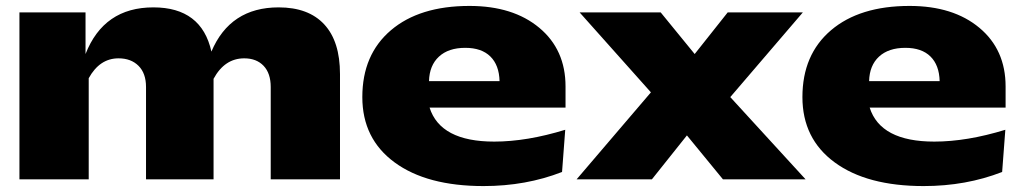

<svg xmlns="http://www.w3.org/2000/svg" viewBox="-20 -608 3460 651"><path d="M45.9 0V-565.9H270V-424.8Q332 -583 500 -583Q663.6 -583 696.8 -433.1Q760.3 -583 924.8 -583Q1025.9 -583 1079.3 -525.4Q1132.8 -467.8 1132.8 -356.9V0H897.9V-313Q897.9 -359.4 873.8 -384.8Q849.6 -410.2 808.1 -410.2Q741.7 -410.2 704.1 -340.8V0H475.1V-313Q475.1 -359.4 449.7 -384.8Q424.3 -410.2 381.8 -410.2Q317.9 -410.2 280.8 -342.8V0Z M1208.5 -278.8Q1208.5 -422.9 1305.4 -505.4Q1402.3 -587.9 1571.8 -587.9Q1719.7 -587.9 1808.6 -513.7Q1897.5 -439.5 1897.5 -314.9V-243.2H1436.5Q1473.1 -127.9 1655.8 -127.9Q1766.1 -127.9 1896.5 -168L1885.7 -24.9Q1763.2 22.9 1619.6 22.9Q1427.2 22.9 1317.9 -57.4Q1208.5 -137.7 1208.5 -278.8ZM1673.8 -333Q1672.4 -387.2 1642.6 -416.5Q1612.8 -445.8 1557.6 -445.8Q1500.5 -445.8 1468.3 -416Q1436 -386.2 1434.6 -333Z M2431.2 0 2309.1 -148.9 2190.4 0H1935.1L2187 -294.9L1945.3 -565.9H2220.2L2335.4 -424.8L2447.3 -565.9H2702.1L2456.1 -278.8L2711.4 0Z M2700.7 -278.8Q2700.7 -422.9 2797.6 -505.4Q2894.5 -587.9 3064 -587.9Q3211.9 -587.9 3300.8 -513.7Q3389.6 -439.5 3389.6 -314.9V-243.2H2928.7Q2965.3 -127.9 3147.9 -127.9Q3258.3 -127.9 3388.7 -168L3377.9 -24.9Q3255.4 22.9 3111.8 22.9Q2919.4 22.9 2810.1 -57.4Q2700.7 -137.7 2700.7 -278.8ZM3166 -333Q3164.6 -387.2 3134.8 -416.5Q3105 -445.8 3049.8 -445.8Q2992.7 -445.8 2960.4 -416Q2928.2 -386.2 2926.8 -333Z"/></svg>

Font: Mattone
Style: Bold
Weight: 700
Width: 6
Designer: Nunzio Mazzaferro
Foundry: Collletttivo
Version: Version 2.000;Glyphs 3.2 (3217)